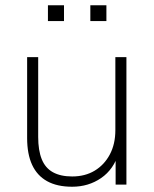

<svg xmlns="http://www.w3.org/2000/svg" viewBox="-20 -701 585 729"><path d="M254 8Q197 8 159 -13Q121 -34 102 -75Q83 -116 83 -177V-484H125V-181Q125 -130 138.5 -96.5Q152 -63 181 -47Q210 -31 254 -31Q303 -31 339.5 -53Q376 -75 397 -114.5Q418 -154 418 -207V-484H460V0H419V-121H431Q412 -58 364 -25Q316 8 254 8ZM323 -621V-681H384V-621ZM162 -621V-681H223V-621Z"/></svg>

Font: Nunito Sans 12pt ExtraLight 12pt ExtraLight
Style: Regular
Weight: 250
Version: Version 3.101;gftools[0.9.27]